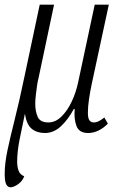

<svg xmlns="http://www.w3.org/2000/svg" viewBox="-26 -556 507 817"><path d="M20 241Q7 241 0.5 228.5Q-6 216 -6 184Q-6 140 5.5 85Q17 30 36 -45Q55 -120 77 -225L143 -536H204L138 -224Q135 -214 132 -194Q129 -174 126.5 -152Q124 -130 124 -115Q124 -82 134.5 -58.5Q145 -35 180 -35Q210 -35 235.5 -60Q261 -85 279.5 -124.5Q298 -164 307 -208L377 -536H437L364 -197Q357 -164 352.5 -132.5Q348 -101 348 -76Q348 -53 354.5 -44Q361 -35 373 -35Q384 -35 395.5 -41Q407 -47 418 -56L433 -30Q416 -12 394 -1Q372 10 349 10Q310 10 299 -21Q288 -52 292 -92H288Q263 -46 232.5 -18Q202 10 165 10Q131 10 109 -8Q87 -26 80 -72Q68 -15 57.5 37Q47 89 47 133Q47 153 53 170Q59 187 77 194Q70 214 52 227Q34 240 20 241Z"/></svg>

Font: Noto Serif ExtraCondensed Light
Style: Italic
Weight: 300
Width: 2
Italic angle: -12°
Designer: Monotype Design Team
Foundry: Monotype Imaging Inc.
Version: Version 2.014; ttfautohint (v1.8.4.7-5d5b)